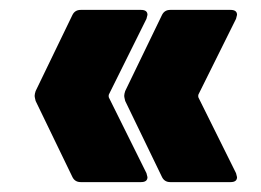

<svg xmlns="http://www.w3.org/2000/svg" viewBox="-20 -475 528 388"><path d="M126 -118 52 -271Q50 -279 50 -281Q50 -285 52 -291L126 -444Q131 -455 143 -455H265Q278 -455 278 -445L276 -437L200 -284Q199 -281 200 -278L276 -125L278 -117Q278 -107 265 -107H143Q131 -107 126 -118ZM307 -118 233 -271Q231 -279 231 -281Q231 -285 233 -291L307 -444Q312 -455 324 -455H446Q459 -455 459 -445L457 -437L381 -284Q380 -281 381 -278L457 -125L459 -117Q459 -107 446 -107H324Q312 -107 307 -118Z"/></svg>

Font: Barlow Black
Style: Regular
Weight: 900
Designer: Jeremy Tribby
Foundry: Tribby Type
Version: Version 1.422